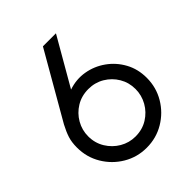

<svg xmlns="http://www.w3.org/2000/svg" viewBox="-201 -815 943 943"><g transform="rotate(-45 270.0 -343.5)"><path d="M267 13Q201 13 146 -19.8Q91 -52.5 58 -107.8Q25 -163 25 -230Q25 -267.5 34 -295.2Q43 -323 60.5 -356L258.5 -700H349L206 -452Q260 -470.5 313.8 -461.2Q367.5 -452 412 -420.2Q456.5 -388.5 483.2 -339.8Q510 -291 510 -230Q510 -163.5 477.2 -108.2Q444.5 -53 389.2 -20Q334 13 267 13ZM267 -65Q315 -65 352.2 -88.2Q389.5 -111.5 410.8 -149.2Q432 -187 432 -230Q432 -275.5 410 -312.5Q388 -349.5 350.8 -371.8Q313.5 -394 268 -394Q220.5 -394 183.2 -371.2Q146 -348.5 124.5 -311Q103 -273.5 103 -230Q103 -183.5 126 -146Q149 -108.5 186.2 -86.8Q223.5 -65 267 -65Z"/></g></svg>

Font: Urbanist
Style: Regular
Weight: 400
Designer: Corey Hu
Foundry: Corey Hu
Version: Version 1.330; ttfautohint (v1.8.4.7-5d5b)